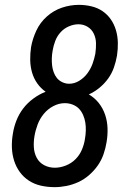

<svg xmlns="http://www.w3.org/2000/svg" viewBox="-20 -763 540 791"><path d="M205 8Q176 8 149 2Q122 -4 99.5 -18.5Q77 -33 61.5 -54.5Q46 -76 38 -101.5Q30 -127 29 -155Q28 -183 33 -212Q37 -239 47.5 -266Q58 -293 75.5 -316Q93 -339 117.5 -357Q142 -375 168 -385Q148 -399 133.5 -419.5Q119 -440 112 -464.5Q105 -489 104.5 -515.5Q104 -542 108 -569Q114 -603 129.5 -636.5Q145 -670 173 -695Q201 -720 235.5 -731.5Q270 -743 305 -743Q305 -743 305 -743Q305 -743 305 -743Q331 -743 356.5 -737Q382 -731 402.5 -717Q423 -703 437 -682.5Q451 -662 458 -637.5Q465 -613 465.5 -586.5Q466 -560 462 -534Q458 -510 449.5 -485.5Q441 -461 426 -440Q411 -419 390.5 -402Q370 -385 346 -374Q370 -360 387 -338.5Q404 -317 413 -290.5Q422 -264 423 -235Q424 -206 419 -177Q415 -152 406.5 -127.5Q398 -103 383 -81.5Q368 -60 347.5 -42Q327 -24 303 -13Q279 -2 254 3Q229 8 205 8ZM265 -418Q287 -418 307 -430.5Q327 -443 340.5 -461.5Q354 -480 361.5 -501Q369 -522 373 -543Q373 -544 373 -544Q373 -544 373 -544Q376 -565 375.5 -585.5Q375 -606 366.5 -624Q358 -642 341 -652.5Q324 -663 303 -663Q284 -663 264 -654.5Q244 -646 229.5 -630Q215 -614 207.5 -594Q200 -574 197 -555Q194 -539 193.5 -524Q193 -509 194.5 -494.5Q196 -480 201 -466Q206 -452 214.5 -441.5Q223 -431 236.5 -424.5Q250 -418 265 -418Q265 -418 265 -418Q265 -418 265 -418ZM206 -72Q228 -72 251 -81Q274 -90 291 -107Q308 -124 317.5 -146.5Q327 -169 330 -191Q333 -208 333.5 -225Q334 -242 331.5 -258Q329 -274 322.5 -289Q316 -304 305.5 -315Q295 -326 279.5 -332Q264 -338 247 -338Q223 -338 200 -326Q177 -314 160.5 -294Q144 -274 135 -250Q126 -226 122 -202Q118 -179 119.5 -155.5Q121 -132 131.5 -112.5Q142 -93 162 -82.5Q182 -72 206 -72Z"/></svg>

Font: Iosevka SS04 Medium Oblique
Style: Regular
Weight: 500
Italic angle: -9°
Monospace: yes
Designer: Belleve Invis
Foundry: Belleve Invis
Version: Version 19.0.0; ttfautohint (v1.8.4)